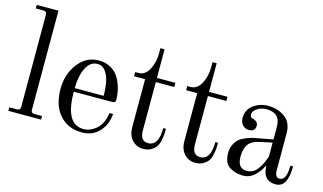

<svg xmlns="http://www.w3.org/2000/svg" viewBox="-85 -973 2095 1246"><g transform="rotate(15 962.0 -350.0)"><path d="M28 0V-24H80Q102 -24 102 -46V-666Q102 -688 80 -688H28V-712H174V-46Q174 -24 196 -24H248V0Z M406 -254H600Q600 -304 592.5 -344.5Q585 -385 564 -414.5Q543 -444 510 -444Q459 -444 432.5 -388.5Q406 -333 406 -254ZM318 -226Q318 -325 373 -396.5Q428 -468 512 -468Q558 -468 593.5 -447.5Q629 -427 648 -394Q667 -361 676.5 -324Q686 -287 686 -248Q686 -237 679 -233.5Q672 -230 655 -230H406Q406 -12 528 -12Q574 -12 614.5 -47Q655 -82 666 -156H690Q684 -83 639.5 -35.5Q595 12 524 12Q431 12 374.5 -51Q318 -114 318 -226Z M936 12Q891 12 861.5 -20Q832 -52 832 -107V-428H758V-456H780Q825 -456 850.5 -504.5Q876 -553 876 -612V-648H904V-456H1028V-428H904V-102Q904 -32 957 -32Q1028 -32 1028 -152H1046Q1046 -129 1045 -114Q1044 -99 1038.5 -72.5Q1033 -46 1022 -30Q1011 -14 989 -1Q967 12 936 12Z M1286 12Q1241 12 1211.5 -20Q1182 -52 1182 -107V-428H1108V-456H1130Q1175 -456 1200.5 -504.5Q1226 -553 1226 -612V-648H1254V-456H1378V-428H1254V-102Q1254 -32 1307 -32Q1378 -32 1378 -152H1396Q1396 -129 1395 -114Q1394 -99 1388.5 -72.5Q1383 -46 1372 -30Q1361 -14 1339 -1Q1317 12 1286 12Z M1560 -103Q1560 -24 1622 -24Q1646 -24 1665.5 -35.5Q1685 -47 1699.5 -69.5Q1714 -92 1721.5 -108.5Q1729 -125 1738 -150V-245L1651 -226Q1603 -216 1581.5 -186.5Q1560 -157 1560 -103ZM1476 -106Q1476 -137 1488 -161.5Q1500 -186 1515.5 -200Q1531 -214 1558 -225Q1585 -236 1601.5 -240Q1618 -244 1646 -249L1738 -266V-351Q1738 -444 1645 -444Q1611 -444 1583 -426.5Q1555 -409 1555 -387Q1555 -377 1558 -372Q1562 -364 1573 -362Q1610 -352 1610 -323Q1610 -284 1566 -284Q1544 -284 1526 -301Q1508 -318 1508 -350Q1508 -405 1551 -436.5Q1594 -468 1648 -468Q1714 -468 1762 -433.5Q1810 -399 1810 -326V-80Q1810 -30 1841 -30Q1888 -30 1888 -130H1906Q1906 12 1826 12Q1741 12 1738 -84L1733 -86Q1718 -51 1684.5 -19.5Q1651 12 1606 12Q1553 12 1514.5 -14Q1476 -40 1476 -106Z"/></g></svg>

Font: Old Standard TT
Style: Regular
Weight: 400
Designer: Alexey Kryukov <alexios@thessalonica.org.ru>
Version: Version 2.2